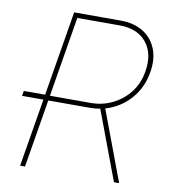

<svg xmlns="http://www.w3.org/2000/svg" viewBox="-82 -799 783 871"><g transform="rotate(10 310.0 -364.0)"><path d="M129.9 -313.5H22.5L26.4 -336.9H133.8ZM68.8 0 189.5 -727.5H403.3Q464.4 -727.5 506.8 -701.7Q549.3 -675.8 568.4 -628.9Q587.4 -582 576.7 -519.5Q566.4 -458 532 -411.6Q497.6 -365.2 446.5 -339.4Q395.5 -313.5 334.5 -313.5H132.3L136.2 -335.9H334.5Q388.7 -335.9 435.3 -358.9Q481.9 -381.8 513.7 -423.1Q545.4 -464.4 554.2 -519.5Q568.4 -603.5 526.6 -654.3Q484.9 -705.1 403.3 -705.1H208L91.3 0ZM501 0 377 -331.1H400.9L524.9 0Z"/></g></svg>

Font: Inter Thin
Style: Italic
Weight: 250
Italic angle: -9.3988°
Designer: Rasmus Andersson
Foundry: rsms
Version: Version 4.001;git-66647c0bb